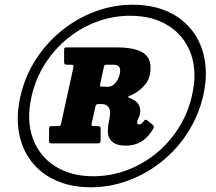

<svg xmlns="http://www.w3.org/2000/svg" viewBox="-20 -780 910 810"><path d="M540.5 -760Q624 -760 687.5 -731.2Q751 -702.5 791 -650.5Q831 -598.5 843.5 -528.2Q856 -458 837 -375Q817.5 -292 772.5 -221.5Q727.5 -151 663.2 -99.2Q599 -47.5 522.2 -18.8Q445.5 10 362.5 10Q279.5 10 215.8 -18.8Q152 -47.5 112 -99.5Q72 -151.5 59.8 -221.8Q47.5 -292 66.5 -375Q85.5 -458 130.5 -528.2Q175.5 -598.5 239.8 -650.5Q304 -702.5 380.8 -731.2Q457.5 -760 540.5 -760ZM373.5 -36.5Q445.5 -36.5 512.5 -61Q579.5 -85.5 635.8 -130.5Q692 -175.5 732 -237.8Q772 -300 789.5 -375Q813 -475.5 785.8 -551.8Q758.5 -628 691.8 -670.8Q625 -713.5 529.5 -713.5Q457.5 -713.5 390.5 -689Q323.5 -664.5 267.2 -619.5Q211 -574.5 171 -512.2Q131 -450 113.5 -375Q90.5 -274.5 117.8 -198.2Q145 -122 211.8 -79.2Q278.5 -36.5 373.5 -36.5ZM624 -233Q584 -165.5 511 -165.5Q472 -165.5 453.5 -182Q435 -198.5 435 -226.5Q435 -248.5 439.8 -269Q444.5 -289.5 444.5 -306.5Q444.5 -317.5 436.8 -329.2Q429 -341 407 -341H396.5Q388.5 -341 386 -338.5Q383.5 -336 382 -328.5L367 -260.5Q365.5 -253.5 366.8 -250.8Q368 -248 376.5 -248H391.5Q399 -248 401.8 -246Q404.5 -244 404.5 -236V-192Q404.5 -181 402.2 -178Q400 -175 389 -175H199Q191.5 -175 189.2 -177Q187 -179 187 -186V-236Q187 -243.5 189 -245.8Q191 -248 199 -248H222.5Q232.5 -248 234.8 -250.8Q237 -253.5 238.5 -262L289 -493Q291 -502.5 289 -504.8Q287 -507 277 -507H263.5Q255 -507 252.8 -509.5Q250.5 -512 250.5 -520.5V-569.5Q250.5 -577 253 -578.5Q255.5 -580 263 -580H472Q543 -580 579 -560.2Q615 -540.5 615 -495Q615 -449.5 592 -422.8Q569 -396 539 -381Q530 -377 525.2 -375Q520.5 -373 520.5 -370.5Q520.5 -368.5 537 -362Q571.5 -346.5 571.5 -312.5Q571.5 -295.5 565 -283.8Q558.5 -272 558.5 -263.5Q558.5 -255 567 -255Q576.5 -255 587 -269.5Q591 -274.5 593.2 -275.2Q595.5 -276 602 -271.5L623.5 -254Q629.5 -249.5 629 -245Q628.5 -240.5 624 -233ZM414 -414H434.5Q458 -414 472.5 -437.5Q487 -461 487 -483Q487 -507 457 -507H431Q423 -507 421.2 -504.5Q419.5 -502 417.5 -494L403 -427.5Q401 -418 403 -416Q405 -414 414 -414Z"/></svg>

Font: Besley* Narrow Fatface
Style: Italic
Weight: 900
Width: 4
Italic angle: -13°
Designer: Owen Earl
Foundry: indestructible type*
Version: Version 3.000; ttfautohint (v1.8.3)